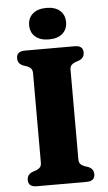

<svg xmlns="http://www.w3.org/2000/svg" viewBox="-60 -948 555 987"><g transform="rotate(-5 217.0 -454.5)"><path d="M314 -119.5Q314 -103.5 321.2 -95.2Q328.5 -87 341.5 -82L362 -75Q389 -63.5 389 -36Q389 0 346 0H89Q45.5 0 45.5 -36Q45.5 -63.5 72.5 -75L93.5 -82Q106 -87 113.2 -95.2Q120.5 -103.5 120.5 -119.5V-580.5Q120.5 -596.5 113.2 -604.8Q106 -613 93.5 -618L72.5 -625Q45.5 -636.5 45.5 -664Q45.5 -700 89 -700H346Q389 -700 389 -664Q389 -636.5 362 -625L341.5 -618Q328.5 -613 321.2 -604.8Q314 -596.5 314 -580.5ZM217.5 -746.5Q173 -746.5 147.5 -768.2Q122 -790 122 -828Q122 -865 147.5 -887Q173 -909 217.5 -909Q262.5 -909 287.5 -887Q312.5 -865 312.5 -828Q312.5 -790.5 287.5 -768.5Q262.5 -746.5 217.5 -746.5Z"/></g></svg>

Font: Fraunces 9pt S050
Style: Bold
Weight: 700
Version: Version 1.000; ttfautohint (v1.8.3)